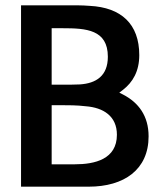

<svg xmlns="http://www.w3.org/2000/svg" viewBox="-20 -711 628 721"><path d="M59 -10H313C446 -10 538 -74 538 -199C538 -276 500 -326 442 -356L428 -363L441 -373C479 -402 503 -444 503 -504C503 -621 435 -683 317 -689C302 -690 287 -691 271 -691H59ZM261 -94H174V-316H209C235 -316 269 -316 302 -312C368 -307 419 -275 419 -205C419 -113 336 -94 261 -94ZM385 -498C385 -426 341 -398 280 -394C259 -393 238 -393 216 -393H174V-605H216C303 -605 385 -600 385 -498Z"/></svg>

Font: Bluebird
Style: Li
Weight: 300
Designer: Jasper
Foundry: Cannot Into Space Fonts
Version: Version 0.98